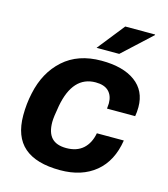

<svg xmlns="http://www.w3.org/2000/svg" viewBox="-110 -809 793 907"><g transform="rotate(15 286.5 -355.5)"><path d="M285.2 -590.8 390.1 -723.1H536.1V-720.2L396 -590.8ZM268.1 12.2Q150.4 12.2 91.8 -38.6Q33.2 -89.4 33.2 -193.8Q33.2 -250.5 44.9 -303.2Q67.4 -410.2 138.7 -474.1Q210 -538.1 324.2 -538.1Q430.2 -538.1 489.5 -494.6Q548.8 -451.2 548.8 -371.1Q548.8 -346.2 544.9 -326.2H407.2Q409.2 -343.8 409.2 -352.1Q409.2 -389.6 387.9 -410.9Q366.7 -432.1 324.2 -432.1Q212.4 -432.1 184.1 -278.8Q173.8 -222.2 173.8 -198.2Q173.8 -146.5 197.3 -121.3Q220.7 -96.2 269 -96.2Q320.3 -96.2 351.1 -123.8Q381.8 -151.4 391.1 -201.2H522.9Q506.8 -97.7 440.2 -42.7Q373.5 12.2 268.1 12.2Z"/></g></svg>

Font: Archivo
Style: Bold Italic
Weight: 700
Italic angle: -10°
Designer: Hector Gatti
Foundry: Omnibus-Type
Version: Version 2.001